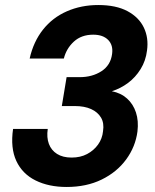

<svg xmlns="http://www.w3.org/2000/svg" viewBox="-20 -732 615 764"><path d="M245 12Q174 12 121.5 -14Q69 -40 45 -91.5Q21 -143 32 -219H170Q165 -185 174.5 -159.5Q184 -134 207 -119.5Q230 -105 265 -105Q300 -105 326.5 -119Q353 -133 370 -156.5Q387 -180 390 -210Q395 -242 382 -264Q369 -286 342.5 -298Q316 -310 278 -310H226L245 -425H297Q347 -425 383.5 -448.5Q420 -472 426 -517Q431 -552 410.5 -573Q390 -594 351 -594Q304 -594 274 -566.5Q244 -539 234 -499H98Q113 -566 151 -614Q189 -662 246 -687Q303 -712 371 -712Q442 -712 487.5 -687.5Q533 -663 552.5 -622Q572 -581 565 -531Q560 -490 539.5 -457Q519 -424 489.5 -402Q460 -380 425 -369Q461 -362 485.5 -340Q510 -318 521 -284.5Q532 -251 527 -209Q519 -148 482 -97.5Q445 -47 384.5 -17.5Q324 12 245 12Z"/></svg>

Font: DM Sans 36pt ExtraBold
Style: Italic
Weight: 800
Italic angle: -10°
Designer: Colophon Foundry, Jonny Pinhorn
Foundry: Colophon Foundry
Version: Version 4.004;gftools[0.9.30]